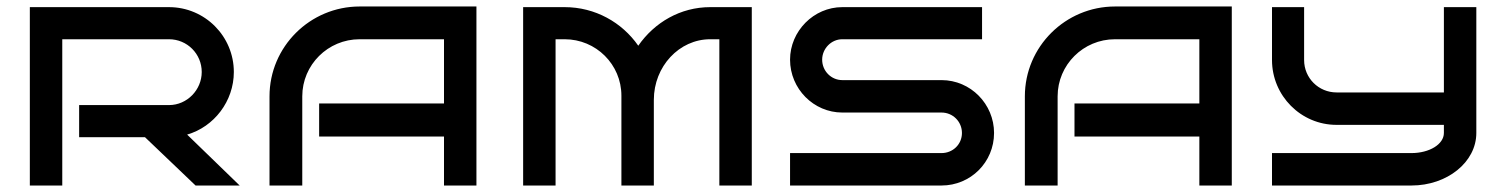

<svg xmlns="http://www.w3.org/2000/svg" viewBox="-20 -572 4639 592"><path d="M557 -157C640 -181 701 -260 701 -350C701 -460 612 -550 501 -550H72V0H172V-451H501C557 -451 602 -406 602 -350C602 -295 557 -248 501 -248H224V-149H427L583 0H719Z M1449 -552H1089C936 -552 811 -428 811 -275V0H912V-275C912 -372 991 -451 1089 -451H1349V-253H964V-151H1349V0H1449Z M1996 -264C1996 -367 2074 -451 2170 -451H2198V0H2298V-550H2170C2078 -550 1998 -503 1948 -431C1898 -503 1815 -550 1721 -550H1593V0H1693V-451H1721C1818 -451 1896 -373 1896 -277V0H1996Z M3045 -162C3045 -251 2973 -325 2883 -325H2577C2543 -325 2515 -353 2515 -388C2515 -422 2543 -451 2577 -451H3008V-550H2577C2489 -550 2416 -476 2416 -388C2416 -298 2489 -225 2577 -225H2883C2918 -225 2946 -197 2946 -162C2946 -127 2918 -100 2883 -100H2416V0H2883C2973 0 3045 -72 3045 -162Z M3778 -552H3418C3265 -552 3140 -428 3140 -275V0H3241V-275C3241 -372 3320 -451 3418 -451H3678V-253H3293V-151H3678V0H3778Z M4532 -550H4432V-287H4101C4046 -287 4001 -331 4001 -387V-550H3902V-387C3902 -277 3991 -187 4101 -187H4432V-162C4432 -127 4387 -100 4332 -100H3902V0H4332C4442 0 4532 -72 4532 -162Z"/></svg>

Font: Bruno Ace SC
Style: Regular
Weight: 400
Designer: Astigmatic (AOETI)
Foundry: Astigmatic (AOETI)
Version: Version 1.000